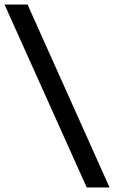

<svg xmlns="http://www.w3.org/2000/svg" viewBox="-57 -727 505 850"><path d="M428 103H327L-37 -707H65Z"/></svg>

Font: Hind Vadodara Medium
Style: Regular
Weight: 500
Designer: Hitesh Malaviya
Foundry: Indian Type Foundry
Version: Version 1.001;PS 1.0;hotconv 1.0.86;makeotf.lib2.5.63406; tt